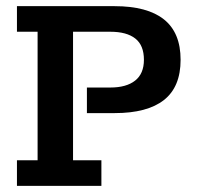

<svg xmlns="http://www.w3.org/2000/svg" viewBox="-20 -603 639 623"><path d="M35 0V-83H102V-500H35V-583H352Q458 -583 512 -540Q566 -497 566 -409Q566 -321 512 -278.5Q458 -236 352 -236H262V-319H338Q390 -319 418.5 -341.5Q447 -364 447 -409Q447 -456 419 -478Q391 -500 338 -500H217V-83H309V0Z"/></svg>

Font: Rokkitt SemiBold
Style: Regular
Weight: 600
Designer: Vernon Adams
Foundry: Vernon Adams
Version: Version 3.103